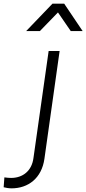

<svg xmlns="http://www.w3.org/2000/svg" viewBox="-143 -810 472 1050"><path d="M-80 220C11 220 85 165 100 58L183 -531H123L40 54C31 125 -19 163 -82 163C-92 163 -107 162 -119 160L-123 214C-113 217 -94 220 -80 220ZM0 -640H75L174 -742L244 -640H309L208 -790H144Z"/></svg>

Font: Mluvka Light
Style: Italic
Weight: 300
Italic angle: -8°
Designer: Modified by Jiří Krblich, Original typeface by Gumpita Rahayu
Foundry: Gumpita Rahayu & Jiří Krblich
Version: Version 2.000;Glyphs 3.1.1 (3134)